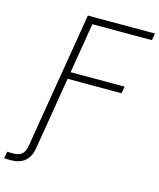

<svg xmlns="http://www.w3.org/2000/svg" viewBox="-210 -822 931 1122"><g transform="rotate(15 255.5 -261.5)"><path d="M-76.2 204.1 -69.3 163.1Q-60.5 163.6 -51.5 163.8Q-42.5 164.1 -36.6 164.1Q1 164.1 19.3 148.4Q37.6 132.8 43.5 98.1L69.8 -62.5H115.7L88.9 99.6Q80.1 152.8 48.6 179.2Q17.1 205.6 -36.1 205.6Q-45.4 205.6 -56.9 205.1Q-68.4 204.6 -76.2 204.1ZM59.6 0 180.2 -727.5H586.4L579.1 -685.5H218.8L168.5 -381.8H495.1L488.3 -339.8H161.6L105.5 0Z"/></g></svg>

Font: Inter ExtraLight
Style: Italic
Weight: 250
Italic angle: -9.3988°
Designer: Rasmus Andersson
Foundry: rsms
Version: Version 4.001;git-66647c0bb